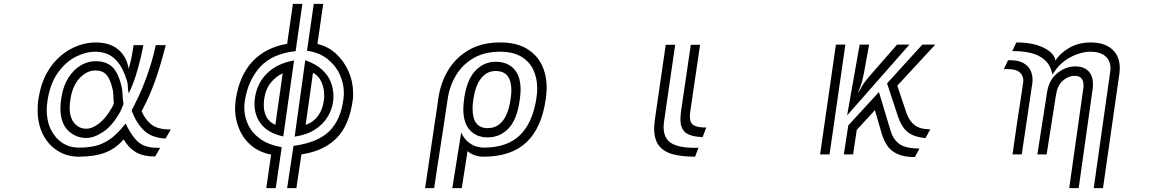

<svg xmlns="http://www.w3.org/2000/svg" viewBox="-20 -800 6040 995"><path d="M784 11Q721 11 683 -12Q645 -35 621 -78Q580 -30 524.5 -9Q469 12 389 12Q328 12 279.5 -18Q231 -48 203 -102.5Q175 -157 175 -230Q175 -245 176 -260.5Q177 -276 180 -292Q192 -367 222.5 -421.5Q253 -476 295 -511Q337 -546 383.5 -563Q430 -580 475 -580Q546 -580 589.5 -546Q633 -512 646 -449Q646 -448 646.5 -446.5Q647 -445 647 -443Q656 -475 662 -505Q668 -535 672 -566H723Q717 -534 707 -492Q697 -450 682.5 -404.5Q668 -359 647 -316Q643 -333 642.5 -352Q642 -371 637 -384Q617 -447 590.5 -478.5Q564 -510 534.5 -521Q505 -532 475 -532Q424 -532 372 -505.5Q320 -479 280.5 -424Q241 -369 227 -284Q225 -271 223.5 -257.5Q222 -244 222 -231Q222 -173 243.5 -129Q265 -85 302.5 -60Q340 -35 389 -35Q434 -35 472.5 -43.5Q511 -52 549.5 -78.5Q588 -105 631 -160Q655 -111 677.5 -83.5Q700 -56 728 -45Q756 -34 796 -34H810ZM838 -82Q765 -86 725.5 -124.5Q686 -163 662 -227L681 -265Q698 -297 718 -345Q738 -393 756.5 -450.5Q775 -508 787 -566H839Q811 -457 783.5 -380.5Q756 -304 724 -243L714 -224Q730 -184 762.5 -156.5Q795 -129 862 -129H865ZM620 -261Q613 -243 610 -236Q607 -229 603 -221Q564 -150 516 -117.5Q468 -85 427 -85Q372 -85 332.5 -124Q293 -163 293 -240Q293 -253 294.5 -266.5Q296 -280 298 -294Q308 -356 335 -398Q362 -440 399 -461.5Q436 -483 474 -483Q530 -483 562 -453Q594 -423 611 -347Q614 -333 615 -310Q616 -287 620 -261ZM570 -265Q568 -283 567.5 -303Q567 -323 564 -336Q552 -389 532 -412Q512 -435 474 -435Q431 -435 393.5 -396Q356 -357 345 -286Q343 -274 342 -263.5Q341 -253 341 -242Q341 -190 365.5 -161.5Q390 -133 427 -133Q459 -133 494.5 -161Q530 -189 561 -244Q564 -249 566 -254Q568 -259 570 -265Z M1501 -44Q1626 -61 1686 -119.5Q1746 -178 1760 -288Q1761 -296 1761.5 -303.5Q1762 -311 1762 -318Q1762 -367 1741 -413.5Q1720 -460 1677.5 -494Q1635 -528 1571 -537L1606 -780H1655L1625 -572Q1680 -560 1721.5 -521.5Q1763 -483 1786.5 -429.5Q1810 -376 1810 -317Q1810 -308 1810 -299.5Q1810 -291 1808 -282Q1791 -152 1724.5 -84.5Q1658 -17 1542 0L1516 175H1468ZM1385 1Q1323 -11 1281.5 -46.5Q1240 -82 1219 -133Q1198 -184 1198 -239Q1198 -251 1199.5 -262.5Q1201 -274 1202 -286Q1221 -410 1289 -482Q1357 -554 1468 -573L1498 -780H1547L1512 -535Q1391 -522 1328.5 -453.5Q1266 -385 1249 -279Q1246 -261 1246 -242Q1246 -197 1265.5 -154.5Q1285 -112 1327.5 -81Q1370 -50 1440 -37L1409 175H1360ZM1562 -488Q1618 -468 1650 -438Q1682 -408 1695 -373Q1708 -338 1708 -303Q1708 -297 1708 -291.5Q1708 -286 1707 -280Q1703 -237 1679.5 -197Q1656 -157 1613 -129Q1570 -101 1507 -92ZM1448 -93Q1373 -109 1336 -153.5Q1299 -198 1299 -261Q1299 -269 1299.5 -276.5Q1300 -284 1301 -292Q1312 -369 1364 -420Q1416 -471 1504 -487ZM1564 -153Q1605 -167 1629.5 -201.5Q1654 -236 1659 -285Q1660 -290 1660 -295.5Q1660 -301 1660 -307Q1660 -343 1646 -375Q1632 -407 1602 -423ZM1445 -420Q1411 -405 1383.5 -371.5Q1356 -338 1349 -286Q1348 -278 1347.5 -270.5Q1347 -263 1347 -256Q1347 -180 1407 -153Z M2370 -113Q2386 -80 2407.5 -63Q2429 -46 2450 -40.5Q2471 -35 2486 -35Q2609 -35 2675 -100Q2741 -165 2760 -292Q2762 -305 2763 -317.5Q2764 -330 2764 -342Q2764 -396 2743.5 -439Q2723 -482 2680.5 -507Q2638 -532 2571 -532Q2490 -532 2432.5 -498Q2375 -464 2341.5 -407Q2308 -350 2299 -280Q2298 -273 2292.5 -237.5Q2287 -202 2279.5 -150.5Q2272 -99 2263 -42.5Q2254 14 2246.5 63.5Q2239 113 2234.5 144Q2230 175 2230 175H2183Q2183 175 2187.5 144Q2192 113 2199.5 64Q2207 15 2215 -41.5Q2223 -98 2231 -150.5Q2239 -203 2244.5 -240Q2250 -277 2251 -286Q2262 -368 2301.5 -434.5Q2341 -501 2409 -540.5Q2477 -580 2571 -580Q2654 -580 2707.5 -549Q2761 -518 2787 -465Q2813 -412 2813 -345Q2813 -331 2811.5 -316Q2810 -301 2808 -285Q2787 -137 2708 -62.5Q2629 12 2486 12Q2461 12 2439 4Q2417 -4 2403 -17L2373 175H2324ZM2507 -88Q2451 -88 2416 -124.5Q2381 -161 2381 -236Q2381 -249 2382.5 -263Q2384 -277 2386 -293Q2400 -388 2444 -434Q2488 -480 2549 -480Q2607 -480 2642.5 -444Q2678 -408 2678 -334Q2678 -321 2676.5 -307.5Q2675 -294 2673 -279Q2659 -180 2615 -134Q2571 -88 2507 -88ZM2507 -136Q2604 -136 2626 -286Q2628 -299 2629 -310.5Q2630 -322 2630 -332Q2630 -432 2549 -432Q2503 -432 2473.5 -394.5Q2444 -357 2433 -286Q2431 -273 2430 -260.5Q2429 -248 2429 -237Q2429 -136 2507 -136Z M3582 12Q3515 12 3467.5 -0.5Q3420 -13 3395 -45Q3370 -77 3370 -135Q3370 -146 3371.5 -157.5Q3373 -169 3374 -182L3430 -568H3479L3422 -175Q3419 -157 3419 -142Q3419 -84 3457.5 -59Q3496 -34 3581 -34H3600ZM3621 -89Q3553 -93 3529.5 -115.5Q3506 -138 3506 -181Q3506 -193 3507.5 -206.5Q3509 -220 3511 -235L3560 -568H3608L3558 -228Q3555 -210 3555 -196Q3555 -163 3574.5 -151Q3594 -139 3640 -139Z M4484 -569 4456 -415Q4449 -378 4438.5 -351Q4428 -324 4428 -324L4430 -323Q4430 -323 4444 -348Q4458 -373 4483 -402L4629 -569H4693L4370 -202L4435 -569ZM4776 -84Q4712 -91 4681.5 -117.5Q4651 -144 4633 -198L4577 -368L4760 -569H4827L4630 -356L4678 -213Q4692 -173 4720 -151.5Q4748 -130 4801 -130ZM4312 -569H4361L4279 0H4230ZM4721 14Q4665 14 4630.5 -2Q4596 -18 4577.5 -46Q4559 -74 4549 -109L4514 -229L4420 -127L4401 0H4353L4376 -150L4535 -323L4595 -123Q4609 -77 4640.5 -54Q4672 -31 4745 -30Z M5733 -425Q5734 -430 5734.5 -435.5Q5735 -441 5735 -445Q5735 -486 5708 -509Q5681 -532 5632 -532Q5580 -532 5524.5 -502Q5469 -472 5434 -413Q5424 -463 5394.5 -489Q5365 -515 5324 -525Q5283 -535 5238 -535H5226L5247 -580Q5333 -580 5388 -553Q5443 -526 5450 -486Q5471 -522 5519.5 -551Q5568 -580 5632 -580Q5704 -580 5743.5 -544.5Q5783 -509 5783 -447Q5783 -440 5782.5 -433Q5782 -426 5781 -418L5696 175H5648ZM5227 0Q5227 0 5230.5 -22.5Q5234 -45 5239 -82Q5244 -119 5250.5 -162Q5257 -205 5263.5 -247Q5270 -289 5275 -322Q5280 -355 5282 -371Q5283 -374 5283 -377.5Q5283 -381 5283 -384Q5283 -408 5264.5 -425Q5246 -442 5202 -442Q5198 -442 5192.5 -442Q5187 -442 5182 -441L5204 -488H5213Q5258 -488 5284 -473Q5310 -458 5320.5 -435Q5331 -412 5331 -387Q5331 -381 5330.5 -375Q5330 -369 5329 -363Q5327 -351 5322.5 -320.5Q5318 -290 5312 -248.5Q5306 -207 5299 -161.5Q5292 -116 5286 -74Q5280 -32 5275 0ZM5594 -342Q5595 -347 5595 -350.5Q5595 -354 5595 -358Q5595 -407 5550 -407H5543Q5512 -404 5486 -380Q5460 -356 5453 -312L5404 0H5356L5406 -321Q5416 -384 5455.5 -417.5Q5495 -451 5538 -455Q5542 -455 5545.5 -455.5Q5549 -456 5552 -456Q5595 -456 5619.5 -432.5Q5644 -409 5644 -362Q5644 -356 5643.5 -349.5Q5643 -343 5642 -336L5570 175H5521Z"/></svg>

Font: Train One
Style: Regular
Weight: 400
Designer: Fontworks Inc.
Foundry: Fontworks Inc.
Version: Version 1.100